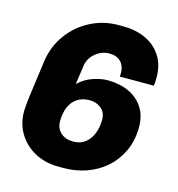

<svg xmlns="http://www.w3.org/2000/svg" viewBox="-105 -788 826 890"><g transform="rotate(15 307.5 -343.0)"><path d="M257 10Q192 10 142.5 -16.5Q93 -43 64 -89.5Q35 -136 35 -197Q35 -205 36.5 -223.5Q38 -242 42 -273Q46 -304 52 -347.5Q58 -391 66 -450Q77 -520 118 -576Q159 -632 221 -664Q283 -696 354 -696H378Q437 -696 484.5 -674.5Q532 -653 560 -610.5Q588 -568 588 -506Q588 -496 587.5 -486.5Q587 -477 585 -467H422Q423 -472 423 -477.5Q423 -483 423 -488Q422 -520 402.5 -539Q383 -558 347 -558Q324 -558 302 -546.5Q280 -535 265 -515.5Q250 -496 247 -472L234 -381Q265 -410 303 -423Q341 -436 373 -436Q430 -436 474 -416Q518 -396 543.5 -357.5Q569 -319 569 -263Q569 -200 545.5 -149Q522 -98 482 -62.5Q442 -27 390 -8.5Q338 10 280 10ZM291 -120Q326 -120 349 -138.5Q372 -157 383.5 -187Q395 -217 395 -252Q395 -287 372 -306Q349 -325 316 -325Q282 -325 257.5 -309Q233 -293 220.5 -263.5Q208 -234 208 -195Q208 -162 230.5 -141Q253 -120 291 -120Z"/></g></svg>

Font: Chivo Medium ExtraBold
Style: Italic
Weight: 800
Italic angle: -8.05°
Version: Version 2.002